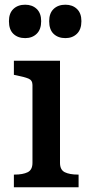

<svg xmlns="http://www.w3.org/2000/svg" viewBox="-20 -796 382 816"><path d="M87 -634Q56 -634 37 -652Q18 -670 18 -706Q18 -740 37 -758Q56 -776 87 -776Q117 -776 136 -758Q155 -740 155 -706Q155 -671 136 -652.5Q117 -634 87 -634ZM258 -634Q227 -634 208 -652Q189 -670 189 -706Q189 -740 208 -758Q227 -776 258 -776Q288 -776 307 -758Q326 -740 326 -706Q326 -671 307 -652.5Q288 -634 258 -634ZM235 -538V-104Q235 -74 255.5 -64Q276 -54 311 -54H314V0H39V-54H42Q77 -54 97.5 -64Q118 -74 118 -104V-435Q118 -455 101 -462Q84 -469 49 -476L39 -478V-538Z"/></svg>

Font: Roboto Serif Medium
Style: Regular
Weight: 500
Designer: Greg Gazdowicz
Foundry: Commercial Type
Version: Version 1.008